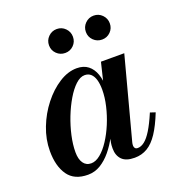

<svg xmlns="http://www.w3.org/2000/svg" viewBox="-125 -774 816 886"><g transform="rotate(-20 283.0 -331.0)"><path d="M158 10Q91 10 60 -34.2Q29 -78.5 29 -152.5Q29 -210 50.8 -266.2Q72.5 -322.5 108.8 -368.5Q145 -414.5 188.5 -442.2Q232 -470 275.5 -470Q309 -470 330.8 -453Q352.5 -436 363 -405.8Q373.5 -375.5 373.5 -335.5Q373.5 -306.5 366.8 -269.8Q360 -233 347 -194.2Q334 -155.5 315 -119Q296 -82.5 272 -53.5Q248 -24.5 219.5 -7.2Q191 10 158 10ZM189.5 -34.5Q212 -34.5 235.2 -53.5Q258.5 -72.5 279.5 -104.8Q300.5 -137 317 -176.5Q333.5 -216 343.2 -257.8Q353 -299.5 353 -337Q353 -365.5 347 -385.8Q341 -406 329 -416.8Q317 -427.5 299 -427.5Q277 -427.5 254.2 -406.2Q231.5 -385 210.8 -350Q190 -315 173.5 -272.8Q157 -230.5 147.5 -187.5Q138 -144.5 138 -107.5Q138 -73 151.5 -53.8Q165 -34.5 189.5 -34.5ZM387 10Q344.5 10 324.8 -10.2Q305 -30.5 305 -65Q305 -73.5 305.5 -80.5Q306 -87.5 307 -92.5L323 -175L349.5 -255L364.5 -348.5L391.5 -460H506L400 -61Q398 -53.5 398 -45.5Q398 -38 402 -32.8Q406 -27.5 415.5 -27.5Q432 -27.5 449 -40.8Q466 -54 484.2 -83.5Q502.5 -113 523.5 -162.5L549 -154Q526 -96 502 -59.8Q478 -23.5 450 -6.8Q422 10 387 10ZM432 -554Q407.5 -554 390.2 -571Q373 -588 373 -612.5Q373 -637 390.2 -654.2Q407.5 -671.5 432 -671.5Q456.5 -671.5 473.5 -654.2Q490.5 -637 490.5 -612.5Q490.5 -588 473.5 -571Q456.5 -554 432 -554ZM251 -554Q226.5 -554 209.2 -571Q192 -588 192 -612.5Q192 -637 209.2 -654.2Q226.5 -671.5 251 -671.5Q275.5 -671.5 292.5 -654.2Q309.5 -637 309.5 -612.5Q309.5 -588 292.5 -571Q275.5 -554 251 -554Z"/></g></svg>

Font: Bodoni Moda 9pt SemiBold
Style: Italic
Weight: 600
Italic angle: -13°
Designer: Owen Earl
Foundry: indestructible type
Version: Version 2.004